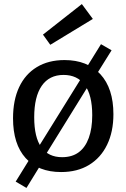

<svg xmlns="http://www.w3.org/2000/svg" viewBox="-20 -835 619 943"><path d="M476 -618 528 -588 450 -463 435 -448 193 -57 187 -37 110 88 57 57 135 -69 151 -84 397 -480 401 -497ZM297 -540Q409 -540 473 -470.5Q537 -401 537 -274Q537 -188 506 -124Q475 -60 417.5 -25Q360 10 280 10Q168 10 106 -58.5Q44 -127 44 -254Q44 -343 74 -407Q104 -471 161 -505.5Q218 -540 297 -540ZM292 -467Q222 -467 185 -413.5Q148 -360 148 -259Q148 -160 183 -111.5Q218 -63 285 -63Q334 -63 366.5 -87Q399 -111 416 -157.5Q433 -204 433 -269Q433 -368 396.5 -417.5Q360 -467 292 -467ZM227 -615 191 -665 382 -815 436 -742Z"/></svg>

Font: Bitter Thin Medium
Style: Regular
Weight: 500
Version: Version 3.021